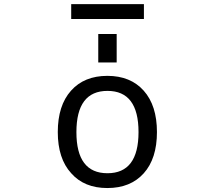

<svg xmlns="http://www.w3.org/2000/svg" viewBox="-20 -905 1040 936"><path d="M352.5 -260.7Q352.5 -60.5 503.9 -60.5Q655.3 -60.5 655.3 -261.2Q655.3 -461.9 503.9 -461.9Q352.5 -461.9 352.5 -260.7ZM327.1 -812.5V-884.8H681.6V-812.5ZM459 -600.6V-739.3H548.8V-600.6ZM327.1 -60.5Q261.7 -131.8 261.7 -261.2Q261.7 -390.6 326.2 -462.9Q390.6 -535.2 503.4 -535.2Q616.2 -535.2 680.7 -462.9Q745.1 -390.6 745.1 -261.2Q745.1 -131.8 680.7 -60.1Q616.2 11.7 503.4 11.7Q390.6 11.7 327.1 -60.5Z"/></svg>

Font: Gen Shin Gothic Monospace Regular
Style: Regular
Weight: 400
Designer: [Source Han Sans]
Ryoko NISHIZUKA  (kana & ideographs); Paul D. Hunt (Latin, Greek & Cyrillic); Wenlong ZHANG  (bopomofo
Version: Version 1.002.20150607